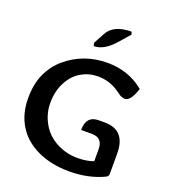

<svg xmlns="http://www.w3.org/2000/svg" viewBox="-158 -1001 995 1123"><g transform="rotate(20 339.5 -439.5)"><path d="M30.8 -314Q30.8 -403.8 60.3 -467.3Q89.8 -530.8 141.8 -575.2Q193.8 -619.6 258.5 -643.3Q323.2 -667 397.5 -667Q530.3 -667 626 -587.4Q599.1 -503.4 563 -503.4Q543.9 -503.4 525.4 -517.1Q506.8 -530.8 490.2 -541Q437.5 -573.2 371.6 -573.2Q316.9 -573.2 269 -545.7Q221.2 -518.1 191.7 -461.9Q162.1 -405.8 162.1 -331.1Q162.1 -266.1 195.3 -207Q228.5 -147.9 289.8 -115.7Q351.1 -83.5 419.4 -83.5Q479 -83.5 520.5 -99.6V-174.3Q520.5 -245.1 452.1 -245.1H385.7Q385.7 -333.5 463.9 -333.5H500.5Q631.3 -333.5 631.3 -187V-61Q631.3 -45.4 616.7 -38.6Q522 6.8 401.4 6.8Q290.5 6.8 204.6 -33.4Q118.7 -73.7 74.7 -146Q30.8 -218.3 30.8 -314ZM287.6 -731 282.2 -749.5 319.3 -817.9Q356 -886.2 466.8 -886.2L472.2 -869.6L411.1 -800.3Q349.6 -731 287.6 -731Z"/></g></svg>

Font: ALMAS
Style: Bold
Weight: 700
Designer: ALMAS Font/ by Husham Jawad Kadhim, derived from the Bainsely font by/ Paul James MIller
Foundry: High-Logic / Made with FontCreator
Version: Version 1.411;September 19, 2021;FontCreator 14.0.0.2814 32-